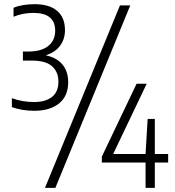

<svg xmlns="http://www.w3.org/2000/svg" viewBox="-20 -834 842 922"><path d="M144.5 -302Q86.5 -302 37 -319.5V-362.5Q62.5 -353 90 -348.5Q117.5 -344 143 -344Q198 -344 229.2 -368.2Q260.5 -392.5 260.5 -442Q260.5 -488.5 230 -515.8Q199.5 -543 134 -543H90V-586.5H115Q179 -586.5 212 -613.5Q245 -640.5 245 -686Q245 -772 141 -772Q89 -772 45 -753.5V-796.5Q64 -805 91.2 -809.5Q118.5 -814 145 -814Q216.5 -814 254.2 -782Q292 -750 292 -689.5Q292 -645.5 268 -613.8Q244 -582 199.5 -568.5Q253 -557 280.2 -523.8Q307.5 -490.5 307.5 -439.5Q307.5 -373 263.8 -337.5Q220 -302 144.5 -302ZM196 68 556 -808H605.5L246 68ZM469 -53.5V-82L636 -432H684.5L523.5 -94.5H679L689 -263H723.5V-94.5H787.5V-53.5H723.5V68H679V-53.5Z"/></svg>

Font: Encode Sans Condensed Light
Style: Regular
Weight: 300
Width: 3
Designer: Multiple Designers
Foundry: Impallari Type
Version: Version 3.000; ttfautohint (v1.8.3) -l 8 -r 50 -G 200 -x 14 